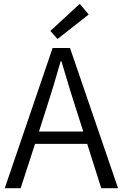

<svg xmlns="http://www.w3.org/2000/svg" viewBox="-20 -983 641 1003"><path d="M443.4 -907.2 280.3 -779.3 243.2 -821.3 396.5 -962.9ZM183.6 -295.9H415L377 -415Q355.5 -478.5 300.8 -663.1H296.9Q258.8 -528.3 221.7 -415ZM508.8 0 435.5 -231.4H163.1L87.9 0H4.9L254.9 -732.4H345.7L596.7 0Z"/></svg>

Font: Gen Shin Gothic Normal
Style: Regular
Weight: 300
Designer: [Source Han Sans]
Ryoko NISHIZUKA  (kana & ideographs); Paul D. Hunt (Latin, Greek & Cyrillic); Wenlong ZHANG  (bopomofo
Version: Version 1.002.20150607